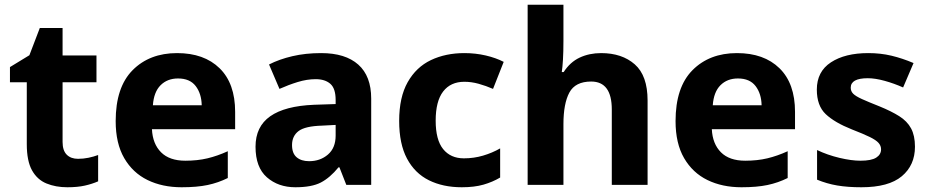

<svg xmlns="http://www.w3.org/2000/svg" viewBox="-20 -780 3922 810"><path d="M309 -110Q332 -110 353.5 -114.5Q375 -119 394 -126V-15Q369 -4 338 3Q307 10 264 10Q215 10 176 -6Q137 -22 115 -61.5Q93 -101 93 -172V-433H22V-497L104 -547L148 -662H244V-546H387V-433H244V-181Q244 -145 261.5 -127.5Q279 -110 309 -110Z M727 -556Q841 -556 906.5 -492Q972 -428 972 -308V-235H621Q624 -173 659.5 -137.5Q695 -102 762 -102Q813 -102 855 -112Q897 -122 941 -142V-29Q901 -9 856 0.5Q811 10 746 10Q665 10 602.5 -20.5Q540 -51 504 -113Q468 -175 468 -269Q468 -412 539.5 -484Q611 -556 727 -556ZM731 -449Q686 -449 657.5 -420.5Q629 -392 625 -336H831Q830 -385 805.5 -417Q781 -449 731 -449Z M1335 -556Q1437 -556 1491.5 -507.5Q1546 -459 1546 -364V0H1441L1412 -74H1408Q1372 -30 1333.5 -10Q1295 10 1226 10Q1154 10 1106 -32Q1058 -74 1058 -161Q1058 -246 1120 -289.5Q1182 -333 1305 -338L1396 -341V-358Q1396 -407 1373.5 -426.5Q1351 -446 1312 -446Q1275 -446 1236 -434Q1197 -422 1159 -405L1115 -508Q1158 -530 1213.5 -543Q1269 -556 1335 -556ZM1339 -250Q1267 -248 1239.5 -227Q1212 -206 1212 -168Q1212 -133 1231.5 -116.5Q1251 -100 1284 -100Q1331 -100 1363.5 -128Q1396 -156 1396 -208V-253Z M1928 10Q1849 10 1789.5 -19.5Q1730 -49 1697 -111Q1664 -173 1664 -270Q1664 -370 1700 -433.5Q1736 -497 1798 -526.5Q1860 -556 1939 -556Q1986 -556 2029 -546Q2072 -536 2105 -519L2060 -405Q2030 -418 1999.5 -426.5Q1969 -435 1939 -435Q1881 -435 1849.5 -394Q1818 -353 1818 -271Q1818 -190 1849.5 -151Q1881 -112 1937 -112Q1979 -112 2018 -123.5Q2057 -135 2090 -154V-31Q2058 -12 2019.5 -1Q1981 10 1928 10Z M2357 -607Q2357 -562 2355 -528.5Q2353 -495 2350 -476H2358Q2385 -518 2425.5 -537Q2466 -556 2516 -556Q2604 -556 2658 -508.5Q2712 -461 2712 -356V0H2561V-318Q2561 -436 2474 -436Q2407 -436 2382 -389.5Q2357 -343 2357 -256V0H2206V-760H2357Z M3089 -556Q3203 -556 3268.5 -492Q3334 -428 3334 -308V-235H2983Q2986 -173 3021.5 -137.5Q3057 -102 3124 -102Q3175 -102 3217 -112Q3259 -122 3303 -142V-29Q3263 -9 3218 0.5Q3173 10 3108 10Q3027 10 2964.5 -20.5Q2902 -51 2866 -113Q2830 -175 2830 -269Q2830 -412 2901.5 -484Q2973 -556 3089 -556ZM3093 -449Q3048 -449 3019.5 -420.5Q2991 -392 2987 -336H3193Q3192 -385 3167.5 -417Q3143 -449 3093 -449Z M3840 -161Q3840 -83 3784.5 -36.5Q3729 10 3614 10Q3556 10 3512 2.5Q3468 -5 3427 -22V-147Q3471 -126 3521.5 -114Q3572 -102 3610 -102Q3656 -102 3676.5 -115Q3697 -128 3697 -150Q3697 -165 3686.5 -177Q3676 -189 3649.5 -202Q3623 -215 3574 -234Q3501 -263 3463.5 -298.5Q3426 -334 3426 -402Q3426 -478 3485.5 -517Q3545 -556 3643 -556Q3695 -556 3741 -545Q3787 -534 3834 -514L3790 -411Q3752 -428 3712 -439Q3672 -450 3641 -450Q3569 -450 3569 -410Q3569 -395 3579.5 -384.5Q3590 -374 3616.5 -362Q3643 -350 3691 -331Q3740 -311 3773.5 -290Q3807 -269 3823.5 -238.5Q3840 -208 3840 -161Z"/></svg>

Font: Noto Sans Thai Looped
Style: Bold
Weight: 700
Designer: Sasikarn Vongin, Ben Mitchell
Foundry: The Fontpad Ltd
Version: Version 1.001; ttfautohint (v1.8.4.7-5d5b)